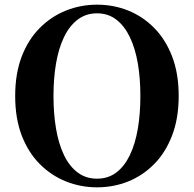

<svg xmlns="http://www.w3.org/2000/svg" viewBox="-20 -783 830 822"><path d="M395 19Q326 19 263 -6Q200 -31 150.5 -80.5Q101 -130 73 -203Q45 -276 45 -372Q45 -468 73 -541Q101 -614 150.5 -663.5Q200 -713 263 -738Q326 -763 395 -763Q466 -763 528.5 -738Q591 -713 640 -663.5Q689 -614 717 -541Q745 -468 745 -372Q745 -277 717 -203.5Q689 -130 640 -80.5Q591 -31 528.5 -6Q466 19 395 19ZM395 -18Q443 -18 478 -44.5Q513 -71 536 -119Q559 -167 570 -231.5Q581 -296 581 -372Q581 -448 570 -512Q559 -576 536 -624Q513 -672 478 -699Q443 -726 395 -726Q348 -726 312.5 -699Q277 -672 254 -624Q231 -576 220 -512Q209 -448 209 -372Q209 -296 220 -231.5Q231 -167 254 -119Q277 -71 312.5 -44.5Q348 -18 395 -18Z"/></svg>

Font: Noto Serif SC ExtraLight ExtraBold
Style: Regular
Weight: 800
Version: Version 2.002-H1;hotconv 1.1.0;makeotfexe 2.6.0